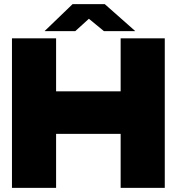

<svg xmlns="http://www.w3.org/2000/svg" viewBox="-20 -911 857 931"><path d="M565 0V-262H252V0H38V-725H252V-468H565V-725H779V0ZM484 -760 411 -820 345 -760H197V-761L332 -891H488L635 -761V-760Z"/></svg>

Font: Foldit Thin ExtraBold
Style: Regular
Weight: 800
Version: Version 1.003